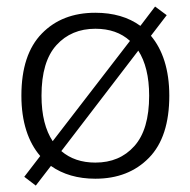

<svg xmlns="http://www.w3.org/2000/svg" viewBox="-20 -541 582 587"><path d="M135.7 -33.7C172.4 -7.8 217.8 5.4 271.5 5.4C339.4 5.4 394 -16.1 435.5 -58.6C477.1 -101.1 497.6 -164.6 497.6 -248.5C497.6 -328.1 477.1 -389.2 441.4 -431.6L489.7 -494.6L454.1 -521L409.2 -461.9C372.1 -488.8 326.2 -502 271.5 -502C203.6 -502 149.4 -481 107.9 -438.5C66.4 -396 45.4 -333 45.4 -248.5C45.4 -168 66.4 -106.4 103 -64L54.2 -0.5L89.4 26.4ZM271.5 -453.1C314.9 -453.1 350.1 -440.9 377.4 -416L141.1 -109.4C119.1 -142.6 106.9 -188.5 106.9 -248.5C106.9 -318.4 122.1 -369.6 152.8 -403.3C183.1 -436.5 222.7 -453.1 271.5 -453.1ZM436 -248.5C436 -179.2 420.9 -127.9 390.6 -94.2C360.4 -60.5 320.8 -43.9 271.5 -43.9C229.5 -43.9 194.8 -55.7 167.5 -79.1L402.8 -386.2C424.3 -353 436 -307.1 436 -248.5Z"/></svg>

Font: Estedad Light
Style: Regular
Weight: 300
Designer: Amin Abedi
Version: Version 7.3